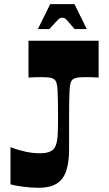

<svg xmlns="http://www.w3.org/2000/svg" viewBox="-20 -897 527 928"><path d="M30.7 -6V-185.6Q65.4 -172.2 101.8 -164.2Q138.1 -156.2 173.9 -156.2Q205.8 -156.2 224 -165.4Q242.2 -174.5 249.7 -194.3Q257.1 -214.2 258.8 -245.3Q260.5 -276.4 260.5 -319.9Q260.5 -371.3 260 -405Q259.5 -438.7 258.3 -459.1Q257.1 -479.5 254.6 -490.1Q252.1 -500.8 248.8 -506.1Q245.5 -511.4 240.4 -514.7Q234.4 -519.4 221.4 -521.8Q208.4 -524.1 180.1 -524.1Q168.4 -524.1 153.1 -523.8Q137.7 -523.4 117.7 -522.1V-700H456.7V-522.1Q437.7 -523.4 422.2 -523.8Q406.7 -524.1 394.3 -524.1Q366 -524.1 353.5 -521.8Q341 -519.4 334 -514.7Q329 -511.4 325.6 -506.1Q322.3 -500.8 319.8 -490.1Q317.3 -479.5 316.1 -459.1Q314.9 -438.7 314.4 -405Q313.9 -371.3 313.9 -319.9V-176.1Q313.9 -110.1 299.3 -68.7Q284.6 -27.4 252.2 -8.4Q219.9 10.6 168.2 10.6Q131.1 10.6 90.8 5.3Q50.4 0 30.7 -6ZM163 -756.6 222.7 -877.1H339.7L399.4 -756.6H340.3Q317.6 -784 307.6 -795.3Q297.6 -806.6 293 -809Q288.5 -811.3 281.2 -811.3Q274.9 -811.3 269.9 -809Q264.9 -806.6 254.2 -795.3Q243.5 -784 218.8 -756.6Z"/></svg>

Font: Ojuju ExtraLight
Style: Regular
Weight: 200
Designer: Chisaokwu Joboson, Mirko Velimirovic
Foundry: Udi Foundry
Version: Version 1.000